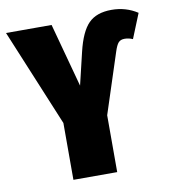

<svg xmlns="http://www.w3.org/2000/svg" viewBox="-99 -786 759 855"><g transform="rotate(-10 280.5 -358.0)"><path d="M164 -257 -18 -696H188L266 -408L301 -555Q322 -643 358 -679.5Q394 -716 462 -716Q527 -716 579 -682L534 -571Q516 -579 497 -579Q479 -579 469.5 -568.5Q460 -558 451 -530L362 -257V0H164Z"/></g></svg>

Font: Fira Sans Extra Condensed Black
Style: Regular
Weight: 900
Width: 1
Designer: Carrois Corporate & Edenspiekermann AG
Foundry: Carrois Corporate GbR & Edenspiekermann AG
Version: Version 4.203